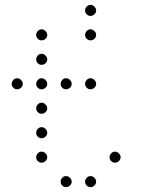

<svg xmlns="http://www.w3.org/2000/svg" viewBox="-20 -793 640 785"><path d="M349 -773Q341 -773 334.5 -766Q328 -759 328 -751V-749Q328 -741 334.5 -734.5Q341 -728 349 -728H351Q359 -728 366 -734.5Q373 -741 373 -749V-751Q373 -759 366 -766Q359 -773 351 -773ZM149 -673Q141 -673 134.5 -666Q128 -659 128 -651V-649Q128 -641 134.5 -634.5Q141 -628 149 -628H151Q159 -628 166 -634.5Q173 -641 173 -649V-651Q173 -659 166 -666Q159 -673 151 -673ZM349 -673Q341 -673 334.5 -666Q328 -659 328 -651V-649Q328 -641 334.5 -634.5Q341 -628 349 -628H351Q359 -628 366 -634.5Q373 -641 373 -649V-651Q373 -659 366 -666Q359 -673 351 -673ZM149 -573Q141 -573 134.5 -566Q128 -559 128 -551V-549Q128 -541 134.5 -534.5Q141 -528 149 -528H151Q159 -528 166 -534.5Q173 -541 173 -549V-551Q173 -559 166 -566Q159 -573 151 -573ZM49 -473Q41 -473 34.5 -466Q28 -459 28 -451V-449Q28 -441 34.5 -434.5Q41 -428 49 -428H51Q59 -428 66 -434.5Q73 -441 73 -449V-451Q73 -459 66 -466Q59 -473 51 -473ZM149 -473Q141 -473 134.5 -466Q128 -459 128 -451V-449Q128 -441 134.5 -434.5Q141 -428 149 -428H151Q159 -428 166 -434.5Q173 -441 173 -449V-451Q173 -459 166 -466Q159 -473 151 -473ZM249 -473Q241 -473 234.5 -466Q228 -459 228 -451V-449Q228 -441 234.5 -434.5Q241 -428 249 -428H251Q259 -428 266 -434.5Q273 -441 273 -449V-451Q273 -459 266 -466Q259 -473 251 -473ZM349 -473Q341 -473 334.5 -466Q328 -459 328 -451V-449Q328 -441 334.5 -434.5Q341 -428 349 -428H351Q359 -428 366 -434.5Q373 -441 373 -449V-451Q373 -459 366 -466Q359 -473 351 -473ZM149 -373Q141 -373 134.5 -366Q128 -359 128 -351V-349Q128 -341 134.5 -334.5Q141 -328 149 -328H151Q159 -328 166 -334.5Q173 -341 173 -349V-351Q173 -359 166 -366Q159 -373 151 -373ZM149 -273Q141 -273 134.5 -266Q128 -259 128 -251V-249Q128 -241 134.5 -234.5Q141 -228 149 -228H151Q159 -228 166 -234.5Q173 -241 173 -249V-251Q173 -259 166 -266Q159 -273 151 -273ZM149 -173Q141 -173 134.5 -166Q128 -159 128 -151V-149Q128 -141 134.5 -134.5Q141 -128 149 -128H151Q159 -128 166 -134.5Q173 -141 173 -149V-151Q173 -159 166 -166Q159 -173 151 -173ZM449 -173Q441 -173 434.5 -166Q428 -159 428 -151V-149Q428 -141 434.5 -134.5Q441 -128 449 -128H451Q459 -128 466 -134.5Q473 -141 473 -149V-151Q473 -159 466 -166Q459 -173 451 -173ZM249 -73Q241 -73 234.5 -66Q228 -59 228 -51V-49Q228 -41 234.5 -34.5Q241 -28 249 -28H251Q259 -28 266 -34.5Q273 -41 273 -49V-51Q273 -59 266 -66Q259 -73 251 -73ZM349 -73Q341 -73 334.5 -66Q328 -59 328 -51V-49Q328 -41 334.5 -34.5Q341 -28 349 -28H351Q359 -28 366 -34.5Q373 -41 373 -49V-51Q373 -59 366 -66Q359 -73 351 -73Z"/></svg>

Font: Doto Rounded Light
Style: Regular
Weight: 300
Monospace: yes
Version: Version 1.000